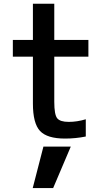

<svg xmlns="http://www.w3.org/2000/svg" viewBox="-20 -711 549 1000"><path d="M206.1 52.7H348.6L256.8 268.6H150.4ZM262.7 -502.9H440.4V-416H262.7V-180.7Q262.7 -114.3 277.8 -95.2Q293 -76.2 337.9 -76.2Q381.8 -76.2 426.8 -89.8V0Q374 10.7 318.4 10.7Q225.6 10.7 188.5 -28.8Q151.4 -68.4 151.4 -171.9V-416H46.9V-502.9H151.4V-691.4H262.7Z"/></svg>

Font: Gen Shin Gothic Medium
Style: Regular
Weight: 500
Designer: [Source Han Sans]
Ryoko NISHIZUKA  (kana & ideographs); Paul D. Hunt (Latin, Greek & Cyrillic); Wenlong ZHANG  (bopomofo
Version: Version 1.002.20150607